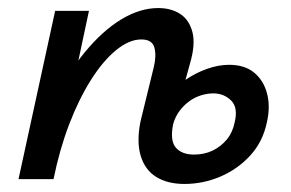

<svg xmlns="http://www.w3.org/2000/svg" viewBox="-20 -445 722 477"><path d="M438 12Q396 12 368 -5.5Q340 -23 329.5 -58Q319 -93 329 -143L362 -278Q369 -307 363.5 -327Q358 -347 331 -347Q301 -347 268.5 -320.5Q236 -294 206 -246.5Q176 -199 152 -136.5Q128 -74 113 0H50Q74 -103 110 -182Q146 -261 190.5 -315Q235 -369 281.5 -397Q328 -425 373 -425Q405 -425 427.5 -410.5Q450 -396 458 -365.5Q466 -335 452 -287L410 -136Q402 -95 417 -78Q432 -61 462 -61Q488 -61 508.5 -71Q529 -81 543.5 -98.5Q558 -116 563 -141Q572 -178 554 -195.5Q536 -213 510 -213Q495 -213 479 -208Q463 -203 449 -192.5Q435 -182 425 -168Q415 -154 410 -136H358Q370 -171 391 -199Q412 -227 439 -245.5Q466 -264 494.5 -274Q523 -284 549 -284Q588 -284 611.5 -264.5Q635 -245 643.5 -212.5Q652 -180 643 -141Q633 -93 602 -59Q571 -25 528 -6.5Q485 12 438 12ZM26 0 117 -418H201L112 0Z"/></svg>

Font: Ysabeau Infant SemiBold
Style: Italic
Weight: 600
Italic angle: -12°
Designer: Christian Thalmann (Catharsis Fonts)
Version: Version 2.002; featfreeze: ss01,ss02,lnum